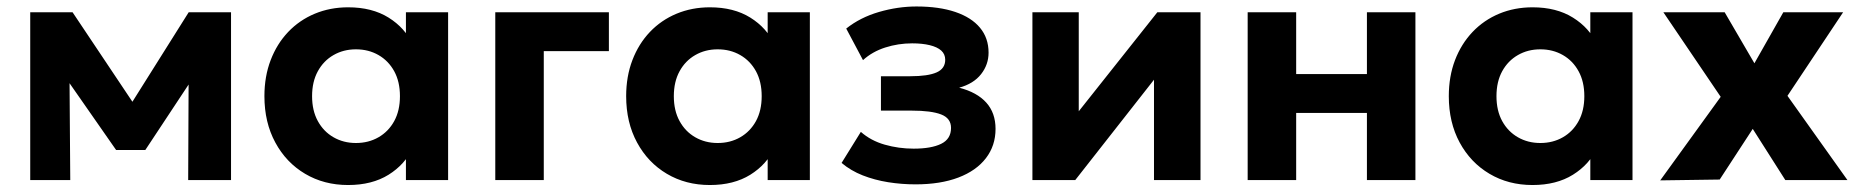

<svg xmlns="http://www.w3.org/2000/svg" viewBox="-20 -542 5594 578"><path d="M71 0V-505H195.5H198.5L410.5 -188L348 -187L548 -505H675.5V0H546.5L548 -342.5L576.5 -331L417.5 -90.5H329.5L161.5 -331.5L189 -342.5L191.5 0Z M1028 15Q955.5 15 898.5 -18.8Q841.5 -52.5 808.8 -113Q776 -173.5 776 -252.5Q776 -312 794.8 -361Q813.5 -410 847.5 -445.8Q881.5 -481.5 927.8 -500.8Q974 -520 1028 -520Q1100 -520 1149.8 -489Q1199.5 -458 1222.5 -408L1202 -376.5V-505H1329V0H1202V-128.5L1222.5 -97Q1199.5 -47 1149.8 -16Q1100 15 1028 15ZM1051.5 -111.5Q1089.5 -111.5 1119.5 -128.8Q1149.5 -146 1166.8 -177.5Q1184 -209 1184 -252.5Q1184 -296 1166.8 -327.5Q1149.5 -359 1119.5 -376.2Q1089.5 -393.5 1051.5 -393.5Q1014 -393.5 984 -376.2Q954 -359 936.8 -327.5Q919.5 -296 919.5 -252.5Q919.5 -209 936.8 -177.5Q954 -146 984 -128.8Q1014 -111.5 1051.5 -111.5Z M1471 0V-505H1813V-388H1617V0Z M2117 15Q2044.5 15 1987.5 -18.8Q1930.5 -52.5 1897.8 -113Q1865 -173.5 1865 -252.5Q1865 -312 1883.8 -361Q1902.5 -410 1936.5 -445.8Q1970.5 -481.5 2016.8 -500.8Q2063 -520 2117 -520Q2189 -520 2238.8 -489Q2288.5 -458 2311.5 -408L2291 -376.5V-505H2418V0H2291V-128.5L2311.5 -97Q2288.5 -47 2238.8 -16Q2189 15 2117 15ZM2140.5 -111.5Q2178.5 -111.5 2208.5 -128.8Q2238.5 -146 2255.8 -177.5Q2273 -209 2273 -252.5Q2273 -296 2255.8 -327.5Q2238.5 -359 2208.5 -376.2Q2178.5 -393.5 2140.5 -393.5Q2103 -393.5 2073 -376.2Q2043 -359 2025.8 -327.5Q2008.5 -296 2008.5 -252.5Q2008.5 -209 2025.8 -177.5Q2043 -146 2073 -128.8Q2103 -111.5 2140.5 -111.5Z M2736.5 13Q2694 13 2653.5 6.5Q2613 0 2577.2 -14Q2541.5 -28 2513.5 -51.5L2571.5 -145Q2601.5 -118.5 2643.5 -106.5Q2685.5 -94.5 2730.5 -94.5Q2783.5 -94.5 2813.2 -109Q2843 -123.5 2843 -157Q2843 -186 2813.2 -197.5Q2783.5 -209 2724.5 -209H2632V-312.5H2720.5Q2773.5 -312.5 2799.5 -324Q2825.5 -335.5 2825.5 -362Q2825.5 -379 2813.5 -389.8Q2801.5 -400.5 2779 -406Q2756.5 -411.5 2726 -411.5Q2684 -411.5 2645 -399Q2606 -386.5 2578 -361L2527.5 -456Q2569.5 -489.5 2626.2 -506Q2683 -522.5 2739 -522.5Q2807 -522.5 2855.8 -506Q2904.5 -489.5 2930.2 -458.5Q2956 -427.5 2956 -383.5Q2956 -347.5 2933.5 -318.8Q2911 -290 2867.5 -278Q2921.5 -264 2949.2 -233Q2977 -202 2977 -154Q2977 -103.5 2948 -65.8Q2919 -28 2865 -7.5Q2811 13 2736.5 13Z M3088 0V-505H3227.5V-207L3464 -505H3594V0H3454V-302L3217 0Z M3736 0V-505H3882V-319H4095V-505H4241V0H4095V-202H3882V0Z M4593.5 15Q4521 15 4464 -18.8Q4407 -52.5 4374.2 -113Q4341.5 -173.5 4341.5 -252.5Q4341.5 -312 4360.2 -361Q4379 -410 4413 -445.8Q4447 -481.5 4493.2 -500.8Q4539.5 -520 4593.5 -520Q4665.5 -520 4715.2 -489Q4765 -458 4788 -408L4767.5 -376.5V-505H4894.5V0H4767.5V-128.5L4788 -97Q4765 -47 4715.2 -16Q4665.5 15 4593.5 15ZM4617 -111.5Q4655 -111.5 4685 -128.8Q4715 -146 4732.2 -177.5Q4749.5 -209 4749.5 -252.5Q4749.5 -296 4732.2 -327.5Q4715 -359 4685 -376.2Q4655 -393.5 4617 -393.5Q4579.5 -393.5 4549.5 -376.2Q4519.5 -359 4502.2 -327.5Q4485 -296 4485 -252.5Q4485 -209 4502.2 -177.5Q4519.5 -146 4549.5 -128.8Q4579.5 -111.5 4617 -111.5Z M4978 1 5160 -250.5 4987.5 -505H5172L5261.5 -351.5L5348.5 -505H5528.5L5361 -253.5L5541.5 0H5354.5L5256.5 -154L5157 -1.5Z"/></svg>

Font: Geologica Cursive SemiBold
Style: Regular
Weight: 600
Designer: Sindre Bremnes, Frode Helland
Foundry: Monokrom Skriftforlag AS
Version: Version 1.010;gftools[0.9.28]